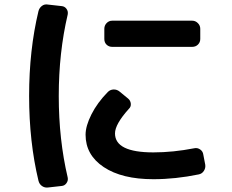

<svg xmlns="http://www.w3.org/2000/svg" viewBox="-20 -790 1040 860"><path d="M482.4 -697.3H840.8Q855.5 -697.3 866.2 -686.5Q877 -675.8 877 -661.1V-615.2Q877 -600.6 866.7 -590.3Q856.4 -580.1 840.8 -580.1H482.4Q467.8 -580.1 457.5 -589.8Q447.3 -599.6 447.3 -615.2V-661.1Q447.3 -675.8 457.5 -686.5Q467.8 -697.3 482.4 -697.3ZM195.3 49.8Q180.7 51.8 168.5 43.5Q156.2 35.2 152.3 19.5Q110.4 -155.3 110.4 -360.4Q110.4 -565.4 152.3 -740.2Q156.2 -754.9 168 -763.7Q179.7 -772.5 195.3 -769.5L255.9 -762.7Q269.5 -761.7 277.8 -750.5Q286.1 -739.3 283.2 -724.6Q243.2 -554.7 243.2 -359.9Q243.2 -165 283.2 4.9Q286.1 18.6 277.8 30.3Q269.5 42 255.9 43ZM667 12.7Q526.4 12.7 444.8 -41.5Q363.3 -95.7 363.3 -186.5Q363.3 -225.6 389.6 -277.8Q416 -330.1 462.9 -377.9Q473.6 -388.7 488.8 -389.2Q503.9 -389.6 515.6 -379.9L553.7 -348.6Q564.5 -339.8 565.9 -325.7Q567.4 -311.5 556.6 -301.8Q495.1 -233.4 495.1 -192.4Q495.1 -107.4 667 -107.4Q754.9 -107.4 850.6 -126Q864.3 -128.9 876.5 -120.6Q888.7 -112.3 890.6 -97.7L899.4 -51.8Q901.4 -37.1 893.1 -24.4Q884.8 -11.7 870.1 -8.8Q765.6 12.7 667 12.7Z"/></svg>

Font: Rounded-L Mgen+ 1mn bold
Style: Bold
Weight: 700
Designer: [Source Han Sans]
Ryoko NISHIZUKA  (kana & ideographs); Paul D. Hunt (Latin, Greek & Cyrillic); Wenlong ZHANG  (bopomofo
Version: Version 1.059.20150602